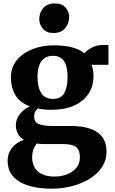

<svg xmlns="http://www.w3.org/2000/svg" viewBox="-20 -832 668 1120"><path d="M282 268.5Q221 268.5 173.5 258Q126 247.5 92.8 227.2Q59.5 207 42 177Q24.5 147 24.5 107.5Q24.5 76 37 51.2Q49.5 26.5 71.2 9.5Q93 -7.5 120 -16Q95.5 -30.5 84 -52.5Q72.5 -74.5 72.5 -102Q72.5 -124 82.8 -145Q93 -166 111.2 -183.2Q129.5 -200.5 154 -211.5Q95 -234 69.2 -278.2Q43.5 -322.5 43.5 -380Q43.5 -439 78 -481Q112.5 -523 169.2 -545.2Q226 -567.5 293.5 -567.5Q355.5 -567.5 399.5 -556Q443.5 -544.5 472 -521.5Q484 -536.5 513.2 -553Q542.5 -569.5 578 -569.5H612.5V-454H513Q517.5 -445.5 520 -435.2Q522.5 -425 524 -414Q525.5 -403 525.5 -391Q526 -331 497 -286.2Q468 -241.5 413 -216.5Q358 -191.5 279.5 -191.5Q257.5 -191.5 237.2 -193.5Q217 -195.5 199.5 -199Q189.5 -189 184.2 -178.2Q179 -167.5 179 -153Q179 -122 204 -109.5Q229 -97 289.5 -97H395Q463 -97 509 -80.2Q555 -63.5 578.2 -30.5Q601.5 2.5 601.5 52.5Q601.5 102.5 575 142.5Q548.5 182.5 503 210.8Q457.5 239 400.2 253.8Q343 268.5 282 268.5ZM299 198Q335.5 198 369 185.8Q402.5 173.5 424.2 148.5Q446 123.5 446 86Q446 58.5 437 41.5Q428 24.5 406.8 16.5Q385.5 8.5 348.5 8.5H238Q226.5 8.5 215.2 7.5Q204 6.5 194.5 5Q183.5 19 175.5 38.8Q167.5 58.5 167.5 85Q167.5 119.5 181.8 144.8Q196 170 225 184Q254 198 299 198ZM289.5 -255Q335.5 -255 354.8 -289Q374 -323 374 -381.5Q374 -424.5 364.8 -452.2Q355.5 -480 336.5 -493.2Q317.5 -506.5 288.5 -506.5Q259.5 -506.5 239.8 -492.8Q220 -479 209.5 -452.2Q199 -425.5 199 -385Q199 -345 208.2 -315.5Q217.5 -286 237.2 -270.5Q257 -255 289.5 -255ZM291 -639.5Q251 -639.5 230 -664.5Q209 -689.5 209 -720Q209 -757.5 232 -784.8Q255 -812 300 -812H301Q341 -812 362.2 -788Q383.5 -764 383.5 -733.5Q383.5 -696 360.2 -667.8Q337 -639.5 292 -639.5Z"/></svg>

Font: Merriweather 24pt ExtraBold
Style: Regular
Weight: 800
Version: Version 2.100